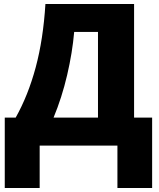

<svg xmlns="http://www.w3.org/2000/svg" viewBox="-20 -734 804 968"><path d="M656 -714V-141H747V214H572V0H180V214H4V-141H59Q122 -253 160 -394.5Q198 -536 209 -714ZM474 -573H354Q345 -469 318.5 -355.5Q292 -242 250 -141H474Z"/></svg>

Font: Noto Sans Disp ExtBd
Style: Regular
Weight: 800
Designer: Monotype Design Team
Foundry: Monotype Imaging Inc.
Version: Version 2.000;GOOG;noto-source:20170915:90ef993387c0; ttfaut